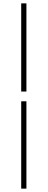

<svg xmlns="http://www.w3.org/2000/svg" viewBox="-20 -846 283 1141"><path d="M106 -302V-826H137V-302ZM106 275V-244H137V275Z"/></svg>

Font: Noto Sans TC Thin Thin
Style: Regular
Weight: 250
Version: Version 2.004-H2;hotconv 1.0.118;makeotfexe 2.5.65603